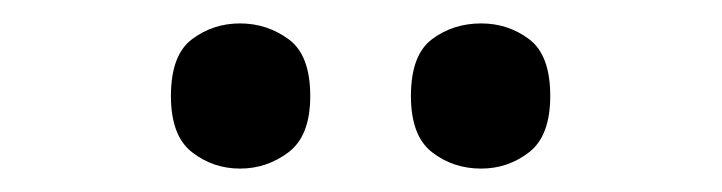

<svg xmlns="http://www.w3.org/2000/svg" viewBox="-20 -770 617 164"><path d="M391 -626Q367 -626 349 -640Q331 -654 331 -688Q331 -723 349 -736.5Q367 -750 391 -750Q414 -750 432 -736.5Q450 -723 450 -688Q450 -654 432 -640Q414 -626 391 -626ZM185 -626Q162 -626 144 -640Q126 -654 126 -688Q126 -723 144 -736.5Q162 -750 185 -750Q208 -750 226.5 -736.5Q245 -723 245 -688Q245 -654 226.5 -640Q208 -626 185 -626Z"/></svg>

Font: NotoSerif-Bold
Style: Regular
Weight: 700
Designer: Monotype Design Team
Foundry: Monotype Imaging Inc.
Version: Version 2.007; ttfautohint (v1.8) -l 8 -r 50 -G 200 -x 14 -D